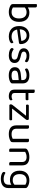

<svg xmlns="http://www.w3.org/2000/svg" viewBox="1810 -2505 897 4557"><g transform="rotate(90 2258.5 -226.5)"><path d="M281 -475Q327 -475 367 -460Q407 -445 436.5 -415Q466 -385 482.5 -339Q499 -293 499 -231Q499 -168 482 -122Q465 -76 434.5 -46Q404 -16 361 -1.5Q318 13 267 13Q218 13 178.5 1.5Q139 -10 114 -25Q93 -38 85 -50.5Q77 -63 77 -84V-648Q82 -650 92.5 -652.5Q103 -655 115 -655Q157 -655 157 -619V-440Q179 -454 209.5 -464.5Q240 -475 281 -475ZM269 -409Q234 -409 205.5 -396.5Q177 -384 157 -367V-84Q172 -73 200.5 -63Q229 -53 267 -53Q301 -53 328.5 -63.5Q356 -74 376 -96Q396 -118 407 -151.5Q418 -185 418 -231Q418 -277 407 -311Q396 -345 376 -366.5Q356 -388 328.5 -398.5Q301 -409 269 -409Z M681 -184Q708 -53 853 -53Q895 -53 929 -67Q963 -81 983 -97Q1007 -83 1007 -59Q1007 -45 994.5 -32Q982 -19 960.5 -9Q939 1 910.5 7Q882 13 849 13Q733 13 665.5 -50Q598 -113 598 -234Q598 -291 614.5 -335.5Q631 -380 660.5 -411Q690 -442 731 -458.5Q772 -475 820 -475Q865 -475 903 -460Q941 -445 968.5 -417.5Q996 -390 1011.5 -352.5Q1027 -315 1027 -270Q1027 -248 1017 -238.5Q1007 -229 989 -227ZM819 -410Q758 -410 718 -367.5Q678 -325 676 -246L951 -284Q946 -339 912.5 -374.5Q879 -410 819 -410Z M1475 -123Q1475 -59 1428 -23Q1381 13 1292 13Q1254 13 1222 6.5Q1190 0 1167.5 -10.5Q1145 -21 1132.5 -34.5Q1120 -48 1120 -62Q1120 -74 1126.5 -85Q1133 -96 1146 -104Q1173 -84 1209 -68.5Q1245 -53 1291 -53Q1395 -53 1395 -123Q1395 -180 1326 -197L1243 -219Q1182 -235 1154 -265.5Q1126 -296 1126 -344Q1126 -370 1136.5 -394Q1147 -418 1169 -436Q1191 -454 1223.5 -464.5Q1256 -475 1300 -475Q1370 -475 1413 -454.5Q1456 -434 1456 -407Q1456 -394 1449.5 -384Q1443 -374 1432 -369Q1414 -381 1381 -395Q1348 -409 1303 -409Q1258 -409 1231.5 -392Q1205 -375 1205 -344Q1205 -321 1220 -305Q1235 -289 1270 -281L1339 -264Q1407 -247 1441 -213.5Q1475 -180 1475 -123Z M1772 -52Q1814 -52 1841.5 -60.5Q1869 -69 1881 -77V-222L1757 -209Q1705 -204 1680 -185.5Q1655 -167 1655 -131Q1655 -93 1684 -72.5Q1713 -52 1772 -52ZM1771 -475Q1858 -475 1909 -436Q1960 -397 1960 -313V-76Q1960 -54 1951.5 -42.5Q1943 -31 1926 -21Q1902 -7 1862.5 3.5Q1823 14 1772 14Q1678 14 1626.5 -23Q1575 -60 1575 -130Q1575 -196 1618 -229.5Q1661 -263 1739 -271L1881 -285V-313Q1881 -363 1851 -386Q1821 -409 1770 -409Q1728 -409 1691 -397Q1654 -385 1625 -370Q1617 -377 1610.5 -386Q1604 -395 1604 -406Q1604 -420 1611 -429Q1618 -438 1633 -446Q1660 -460 1695 -467.5Q1730 -475 1771 -475Z M2264 13Q2194 13 2150.5 -18Q2107 -49 2107 -121V-596Q2112 -598 2122.5 -600.5Q2133 -603 2145 -603Q2187 -603 2187 -567V-452H2351Q2354 -447 2357 -438.5Q2360 -430 2360 -420Q2360 -386 2330 -386H2187V-126Q2187 -86 2209.5 -69.5Q2232 -53 2273 -53Q2290 -53 2311 -59Q2332 -65 2346 -73Q2352 -67 2357 -58Q2362 -49 2362 -37Q2362 -15 2336 -1Q2310 13 2264 13Z M2472 0Q2456 -13 2456 -35Q2456 -47 2461 -57.5Q2466 -68 2474 -78L2728 -396H2471Q2468 -401 2465 -409.5Q2462 -418 2462 -429Q2462 -462 2492 -462H2812Q2829 -448 2829 -426Q2829 -406 2810 -384L2556 -65H2827Q2830 -60 2833 -52Q2836 -44 2836 -33Q2836 0 2805 0H2472Z M2955 -460Q2960 -462 2970.5 -464.5Q2981 -467 2993 -467Q3035 -467 3035 -430V-173Q3035 -108 3069 -80.5Q3103 -53 3163 -53Q3203 -53 3231 -61.5Q3259 -70 3275 -79V-460Q3280 -462 3290.5 -464.5Q3301 -467 3312 -467Q3355 -467 3355 -430V-82Q3355 -61 3349.5 -48.5Q3344 -36 3323 -24Q3300 -11 3259.5 1Q3219 13 3162 13Q3062 13 3008.5 -31Q2955 -75 2955 -169Z M3825 -301Q3825 -357 3793.5 -383Q3762 -409 3709 -409Q3669 -409 3638 -399Q3607 -389 3585 -376V-2Q3580 0 3570 2.5Q3560 5 3548 5Q3505 5 3505 -31V-372Q3505 -393 3513.5 -406.5Q3522 -420 3543 -433Q3569 -449 3612 -462Q3655 -475 3709 -475Q3800 -475 3852.5 -434Q3905 -393 3905 -305V-2Q3900 0 3889.5 2.5Q3879 5 3868 5Q3825 5 3825 -31V-301Z M4364 -48Q4347 -34 4317.5 -24Q4288 -14 4247 -14Q4203 -14 4164 -26.5Q4125 -39 4095.5 -66.5Q4066 -94 4048.5 -138Q4031 -182 4031 -245Q4031 -302 4048 -345Q4065 -388 4095.5 -417Q4126 -446 4168 -460.5Q4210 -475 4261 -475Q4307 -475 4345.5 -463.5Q4384 -452 4410 -435Q4425 -425 4434.5 -412.5Q4444 -400 4444 -382V20Q4444 70 4427.5 104.5Q4411 139 4381.5 160.5Q4352 182 4312 192Q4272 202 4226 202Q4175 202 4139.5 191.5Q4104 181 4091 173Q4061 156 4061 130Q4061 116 4067.5 106.5Q4074 97 4084 92Q4105 108 4143 121.5Q4181 135 4226 135Q4293 135 4328.5 106.5Q4364 78 4364 15ZM4256 -80Q4296 -80 4321.5 -92.5Q4347 -105 4364 -121V-381Q4347 -392 4321.5 -400.5Q4296 -409 4261 -409Q4193 -409 4152.5 -368Q4112 -327 4112 -246Q4112 -201 4123 -169.5Q4134 -138 4153.5 -118Q4173 -98 4199.5 -89Q4226 -80 4256 -80Z"/></g></svg>

Font: Baloo Da 2
Style: Regular
Weight: 400
Designer: Noopur Datye, Sulekha Rajkumar and Ek Type
Foundry: Ek Type
Version: Version 1.640;hotconv 1.0.111;makeotfexe 2.5.65597; ttfautoh